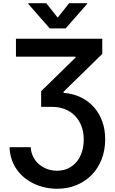

<svg xmlns="http://www.w3.org/2000/svg" viewBox="-20 -971 725 1207"><path d="M172.9 -45.5Q175.1 -12.4 188.7 14.7Q202.4 41.9 224.8 61.3Q247.2 80.6 276.3 91.4Q305.4 102.3 338.4 102.3Q377.5 102.3 408.7 87.4Q440 72.4 461.6 46.3Q483.3 20.2 494.9 -15.8Q506.4 -51.8 506.4 -93.8Q506.4 -141 491.7 -179Q476.9 -217 450.8 -243.6Q424.7 -270.2 388.5 -284.6Q352.3 -299 308.9 -299H238.6V-397.7L454.9 -609V-614.7H80.3V-727.3H622.9V-632.1L379.6 -394.2V-387.1Q439.3 -382.8 487.7 -359.4Q536.2 -335.9 570.3 -297.4Q604.4 -258.9 622.9 -207.6Q641.3 -156.2 641.3 -95.9Q641.3 -28.1 619.3 29.1Q597.3 86.3 557.4 127.7Q517.4 169 461.8 192.3Q406.2 215.6 338.8 215.6Q300.4 215.6 263.8 207.6Q227.3 199.6 194.6 184.3Q161.9 169 134.2 146.7Q106.5 124.3 86.1 95.3Q65.7 66.4 53.6 31.1Q41.5 -4.3 39.8 -45.5ZM158 -951H270.6L342.7 -860.1L414.8 -951H527.3V-946L393.1 -792.6H292.6L158 -946Z"/></svg>

Font: Inter P Semi Bold
Style: Regular
Weight: 600
Designer: Rasmus Andersson
Foundry: rsms
Version: Version 3.018;git-588b23468